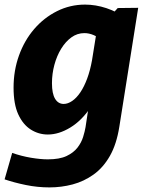

<svg xmlns="http://www.w3.org/2000/svg" viewBox="-41 -571 639 835"><path d="M174 244Q122 244 71 233.5Q20 223 -21 209L12 94Q52 108 93.5 115Q135 122 167 122Q218 122 248.5 107.5Q279 93 296 71Q313 49 320.5 24.5Q328 0 331 -18L352 -157L407 -248Q393 -164 354 -105.5Q315 -47 265 -16.5Q215 14 167 14Q127 14 93 -7.5Q59 -29 38.5 -73.5Q18 -118 18 -190Q18 -264 41.5 -329.5Q65 -395 107.5 -444.5Q150 -494 207 -522.5Q264 -551 329 -551Q375 -551 422 -535.5Q469 -520 515 -487L444 -506L471 -536L560 -537L478 -20Q466 56 437 107Q408 158 366 188Q324 218 275 231Q226 244 174 244ZM236 -119Q254 -119 273 -132Q292 -145 308.5 -169.5Q325 -194 338 -229Q351 -264 359 -308L381 -445L408 -392Q386 -410 366 -418.5Q346 -427 326 -427Q295 -427 269.5 -408.5Q244 -390 225 -359Q206 -328 195.5 -289Q185 -250 185 -209Q185 -164 198.5 -141.5Q212 -119 236 -119Z"/></svg>

Font: Bitter Thin ExtraBold
Style: Italic
Weight: 800
Italic angle: -9°
Version: Version 2.002